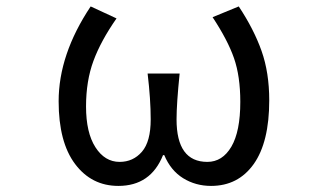

<svg xmlns="http://www.w3.org/2000/svg" viewBox="-20 -577 1040 609"><path d="M355.5 12.7Q270.5 12.7 218.3 -56.6Q166 -126 166 -255.9Q166 -404.3 267.6 -556.6L349.6 -518.6Q299.8 -447.3 276.4 -383.8Q252.9 -320.3 252.9 -239.3Q252.9 -156.2 282.7 -109.9Q312.5 -63.5 359.4 -63.5Q402.3 -63.5 430.2 -95.7Q458 -127.9 458 -198.2Q458 -261.7 448.2 -343.8H549.8Q540 -248 540 -198.2Q540 -63.5 637.7 -63.5Q685.5 -63.5 713.9 -111.8Q742.2 -160.2 742.2 -253.9Q742.2 -335 722.2 -392.6Q702.1 -450.2 654.3 -522.5L737.3 -556.6Q785.2 -484.4 809.6 -415.5Q834 -346.7 834 -258.8Q834 -126 784.7 -56.6Q735.4 12.7 649.4 12.7Q600.6 12.7 561 -11.7Q521.5 -36.1 501 -85H497.1Q458 12.7 355.5 12.7Z"/></svg>

Font: Gen Shin Gothic Monospace Regular
Style: Regular
Weight: 400
Designer: [Source Han Sans]
Ryoko NISHIZUKA  (kana & ideographs); Paul D. Hunt (Latin, Greek & Cyrillic); Wenlong ZHANG  (bopomofo
Version: Version 1.002.20150607